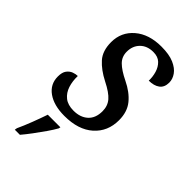

<svg xmlns="http://www.w3.org/2000/svg" viewBox="-236 -615 905 905"><g transform="rotate(45 217.0 -162.0)"><path d="M177 10Q107 10 65.5 -19.5Q24 -49 24 -100Q24 -128 35 -142.5Q46 -157 61 -162.5Q76 -168 89 -168Q88 -133 97.5 -103.5Q107 -74 129.5 -56Q152 -38 190 -38Q235 -38 262 -62.5Q289 -87 289 -133Q289 -168 268.5 -192Q248 -216 198 -241Q147 -267 117 -300.5Q87 -334 87 -392Q87 -459 137 -502Q187 -545 270 -545Q322 -545 354 -531Q386 -517 401 -495.5Q416 -474 416 -451Q416 -419 395.5 -404Q375 -389 341 -389Q342 -415 334.5 -440.5Q327 -466 309.5 -483Q292 -500 261 -500Q220 -500 195.5 -475.5Q171 -451 171 -412Q171 -379 193.5 -356.5Q216 -334 263 -311Q315 -286 344.5 -250Q374 -214 374 -158Q374 -83 322 -36.5Q270 10 177 10ZM60 209Q75 177 90.5 136.5Q106 96 118 61H202L200 70Q189 90 170 117.5Q151 145 130 173Q109 201 92 221H58Z"/></g></svg>

Font: Noto Serif SemiCondensed
Style: Italic
Weight: 400
Width: 4
Italic angle: -12°
Designer: Monotype Design Team
Foundry: Monotype Imaging Inc.
Version: Version 2.013